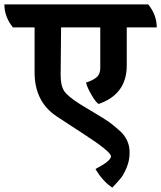

<svg xmlns="http://www.w3.org/2000/svg" viewBox="-70 -645 736 877"><path d="M366 127Q437 90 437 69Q437 48 312 -33Q285 -51 244.5 -77Q204 -103 188 -114Q88 -181 88 -314V-520H-11Q-50 -568 -50 -625H607Q646 -577 646 -520H509V-346Q509 -214 380 -170Q366 -180 347 -213Q328 -246 323 -268Q353 -277 370.5 -291.5Q388 -306 388 -334V-520H209L207 -302Q207 -254 223 -229.5Q239 -205 296 -169Q315 -157 360.5 -130Q406 -103 425.5 -89.5Q445 -76 472 -52Q522 -10 522 51Q522 87 509.5 118Q497 149 483.5 166.5Q470 184 443 212Q400 184 366 127Z"/></svg>

Font: Karma
Style: Bold
Weight: 700
Designer: Joana Correia
Foundry: Indian Type Foundry
Version: Version 1.202;PS 1.0;hotconv 1.0.78;makeotf.lib2.5.61930; tt